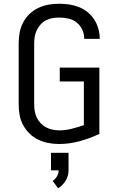

<svg xmlns="http://www.w3.org/2000/svg" viewBox="-20 -763 640 1028"><path d="M295 8Q267 8 238.5 2.5Q210 -3 184 -15.5Q158 -28 137.5 -48.5Q117 -69 103.5 -94Q90 -119 85 -147.5Q80 -176 80 -205V-530Q80 -559 85 -587.5Q90 -616 103.5 -642Q117 -668 138 -688Q159 -708 185 -720.5Q211 -733 240 -738Q269 -743 297 -743Q324 -743 351 -739Q378 -735 403 -725Q428 -715 449 -698Q470 -681 484.5 -658.5Q499 -636 506.5 -609.5Q514 -583 514 -557Q514 -556 514 -556Q514 -556 514 -555H431Q431 -556 431 -556Q431 -556 431 -556Q431 -581 420.5 -604Q410 -627 390.5 -642.5Q371 -658 346.5 -663.5Q322 -669 297 -669Q279 -669 261 -666Q243 -663 226.5 -654.5Q210 -646 197.5 -632Q185 -618 177 -601.5Q169 -585 166 -567Q163 -549 163 -530V-205Q163 -186 166 -168Q169 -150 177 -133.5Q185 -117 197.5 -103.5Q210 -90 226 -81.5Q242 -73 260.5 -69Q279 -65 297 -65Q331 -65 364 -73.5Q397 -82 429 -93V-327H300V-401H512V-46Q461 -22 406.5 -7Q352 8 295 8ZM291 245 262 206Q276 196 285 181Q294 166 294 149H253V55H347V149Q347 164 343 178Q339 192 331.5 204.5Q324 217 313.5 227.5Q303 238 291 245Z"/></svg>

Font: Iosevka SS04 Extended
Style: Regular
Weight: 400
Width: 7
Monospace: yes
Designer: Belleve Invis
Foundry: Belleve Invis
Version: Version 19.0.0; ttfautohint (v1.8.4)